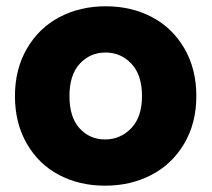

<svg xmlns="http://www.w3.org/2000/svg" viewBox="-20 -586 677 614"><path d="M317.9 -565.9Q399.9 -565.9 465.6 -531.5Q531.2 -497.1 569.6 -431.2Q607.9 -365.2 607.9 -278.8Q607.9 -192.4 569.1 -126.7Q530.3 -61 464.1 -26.6Q397.9 7.8 315.9 7.8Q233.9 7.8 168.7 -26.6Q103.5 -61 65.7 -126.7Q27.8 -192.4 27.8 -278.8Q27.8 -365.2 66.4 -431.2Q105 -497.1 170.7 -531.5Q236.3 -565.9 317.9 -565.9ZM202.1 -278.8Q202.1 -211.4 234.4 -175.8Q266.6 -140.1 315.9 -140.1Q365.2 -140.1 399.7 -176Q434.1 -211.9 434.1 -278.8Q434.1 -346.2 400.4 -382.1Q366.7 -418 317.9 -418Q268.1 -418 235.1 -382.3Q202.1 -346.7 202.1 -278.8Z"/></svg>

Font: SVN-Poppins
Style: Bold
Weight: 700
Designer: Ninad Kale (Devanagari), Jonny Pinhorn (Latin)
Foundry: Indian Type Foundry
Version: Version 3.200;PS 1.000;hotconv 16.6.54;makeotf.lib2.5.65590